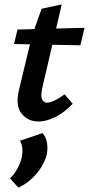

<svg xmlns="http://www.w3.org/2000/svg" viewBox="-20 -546 406 877"><path d="M156 9Q107 9 78.5 -27.5Q50 -64 66 -132L126 -382L170 -506L262 -526L173 -144Q165 -108 172 -92.5Q179 -77 195 -77Q209 -77 229.5 -87Q250 -97 275 -115L312 -72Q274 -32 233 -11.5Q192 9 156 9ZM44 -345 60 -411 366 -419 347 -339ZM64 311 26 269Q46 249 60 223.5Q74 198 80 170Q84 148 81.5 128Q79 108 71 97L174 62Q189 78 194 103Q199 128 194 158Q188 186 169.5 216Q151 246 124 271Q97 296 64 311Z"/></svg>

Font: Ysabeau
Style: Bold Italic
Weight: 700
Italic angle: -12°
Designer: Christian Thalmann (Catharsis Fonts)
Version: Version 2.002